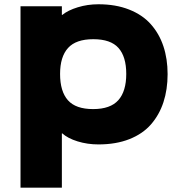

<svg xmlns="http://www.w3.org/2000/svg" viewBox="-20 -659 843 891"><path d="M565.9 -315.9Q565.9 -396 529.8 -436.5Q493.7 -477.1 413.1 -477.1Q332.5 -477.1 295.7 -436.3Q258.8 -395.5 258.8 -315.9Q258.8 -234.9 295.2 -193.8Q331.5 -152.8 412.1 -152.8Q492.2 -152.8 529.1 -194.1Q565.9 -235.4 565.9 -315.9ZM757.8 -314.9Q757.8 -243.7 738.5 -184.8Q719.2 -126 680.7 -81.8Q642.1 -37.6 580.1 -13.2Q518.1 11.2 437 11.2Q385.7 11.2 340.1 -2.9Q294.4 -17.1 269 -40H267.1V211.9H75.2V-629.9H267.1V-589.8H269Q295.4 -611.3 340.8 -625.2Q386.2 -639.2 437 -639.2Q517.1 -639.2 579.1 -614.7Q641.1 -590.3 679.9 -546.6Q718.8 -502.9 738.3 -444.3Q757.8 -385.7 757.8 -314.9Z"/></svg>

Font: Sinkin Sans 800 Black
Style: Regular
Weight: 900
Designer: Keith Bates
Foundry: K-Type
Version: Sinkin Sans (version 1.0)  by Keith Bates   •   © 2014   www